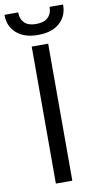

<svg xmlns="http://www.w3.org/2000/svg" viewBox="-136 -923 494 966"><g transform="rotate(-10 110.5 -440.5)"><path d="M68 0V-700H152V0ZM-39 -878V-881H31V-878Q31 -847 50.5 -827.5Q70 -808 110 -808Q151 -808 171 -827.5Q191 -847 191 -878V-881H260V-878Q260 -822 220.5 -787Q181 -752 110 -752Q40 -752 0.5 -787Q-39 -822 -39 -878Z"/></g></svg>

Font: Space Grotesk Frontify
Style: Regular
Weight: 400
Designer: Florian Karsten
Version: Version 2.000